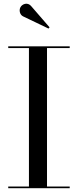

<svg xmlns="http://www.w3.org/2000/svg" viewBox="-20 -995 412 1015"><path d="M102 -908.5 236.5 -844 242 -850.5 144.5 -963C125.5 -985 98 -974 88.5 -957.5C79 -941 85 -916.5 102 -908.5ZM23.5 -9V0H348.5V-9H228.5V-741H348.5V-750H23.5V-741H133V-9Z"/></svg>

Font: Bodoni* 24
Style: Regular
Weight: 400
Version: Version 2.3